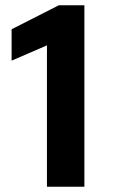

<svg xmlns="http://www.w3.org/2000/svg" viewBox="-20 -708 429 728"><path d="M158 0V-536L24 -478V-597L203 -688H300V0Z"/></svg>

Font: Saira Thin SemiBold
Style: Regular
Weight: 600
Version: Version 1.101